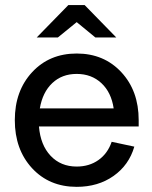

<svg xmlns="http://www.w3.org/2000/svg" viewBox="-20 -725 595 753"><path d="M38.1 -253.9Q38.1 -368.7 106 -441.9Q173.8 -515.1 280.8 -515.1Q387.7 -515.1 455.8 -441.9Q523.9 -368.7 523.9 -253.9V-229H132.8Q138.7 -156.2 178.5 -114Q218.3 -71.8 280.8 -71.8Q330.1 -71.8 366.2 -97.4Q402.3 -123 418 -168.9L506.8 -149.9Q485.8 -77.6 425.3 -34.9Q364.7 7.8 280.8 7.8Q173.3 7.8 105.7 -65.4Q38.1 -138.7 38.1 -253.9ZM280.8 -435.1Q223.1 -435.1 185.1 -399.2Q147 -363.3 136.2 -299.8H425.8Q416.5 -362.8 377.7 -398.9Q338.9 -435.1 280.8 -435.1ZM248 -705.1H312L436 -578.1H354L280.8 -638.2L207 -578.1H124Z"/></svg>

Font: LT Superior Med
Style: Regular
Weight: 500
Designer: Daniel Lyons
Foundry: LyonsType
Version: Version 1.000